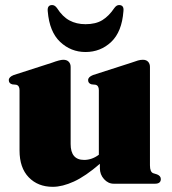

<svg xmlns="http://www.w3.org/2000/svg" viewBox="-20 -710 663 742"><path d="M55.5 -128.5V-361.5Q55.5 -379.5 42.5 -382.5L27.5 -384Q14 -387.5 14 -400.5Q14 -412.5 33 -420L180.5 -467.5Q211.5 -479 224.5 -479Q238.5 -479 245.8 -471.2Q253 -463.5 253 -451.5V-153.5Q253 -92 305 -92Q335.5 -92 362 -112V-361.5Q362 -379.5 349 -382.5L334 -384Q320.5 -387.5 320.5 -400.5Q320.5 -412.5 339.5 -420L487 -467.5Q503.5 -473.5 513 -476.2Q522.5 -479 532 -479Q545.5 -479 552.5 -471.2Q559.5 -463.5 559.5 -451.5V-71Q559.5 -45 572.5 -40.5L587 -36Q601.5 -30 601.5 -18Q601.5 0 579 0H419.5Q398 0 382 -17.8Q366 -35.5 366 -60V-77Q310.5 -29 265.8 -8.5Q221 12 184 12Q126.5 12 91 -24.8Q55.5 -61.5 55.5 -128.5ZM310.5 -616.5Q350 -616.5 375.5 -632.2Q401 -648 421.5 -678.5Q430 -690.5 440 -690.5Q460 -690.5 457 -666.5Q451 -587 409.8 -548Q368.5 -509 310.5 -509Q254 -509 212.5 -548Q171 -587 164.5 -666.5Q162 -690.5 181.5 -690.5Q192 -690.5 200.5 -678.5Q221.5 -645.5 248.5 -631Q275.5 -616.5 310.5 -616.5Z"/></svg>

Font: Fraunces 72pt Black
Style: Regular
Weight: 900
Version: Version 1.000;[0bf87f6ff]